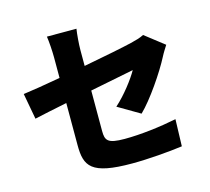

<svg xmlns="http://www.w3.org/2000/svg" viewBox="-118 -938 1235 1130"><g transform="rotate(-15 500.0 -373.5)"><path d="M681 -217C748 -281 846 -425 889 -509C899 -529 916 -555 926 -571L809 -662C787 -650 760 -643 728 -635C682 -624 560 -599 430 -575V-671C430 -708 435 -768 440 -799H260C265 -768 269 -707 269 -671V-545C174 -528 89 -514 41 -508L70 -350C113 -360 186 -375 269 -392V-136C269 -6 301 52 552 52C650 52 781 41 860 30L865 -134C766 -114 646 -99 547 -99C443 -99 430 -120 430 -179V-425C551 -449 661 -471 697 -478C670 -430 609 -349 548 -295Z"/></g></svg>

Font: Noto Sans CJK Black
Style: Bold
Weight: 900
Designer: Ryoko NISHIZUKA (kana & ideographs); Paul D. Hunt (Latin, Greek & Cyrillic); Wenlong ZHANG (bopomofo); Sandoll Communica
Foundry: Adobe Systems Incorporated
Version: Version 1.000;PS 1;hotconv 1.0.78;makeotf.lib2.5.61930